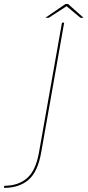

<svg xmlns="http://www.w3.org/2000/svg" viewBox="-176 -706 436 956"><path d="M-156.5 229.5Q-81 229.5 -34.5 189.8Q12 150 29 53.5L143.5 -593H132.5L18 53.5Q2 144 -41.8 181.5Q-85.5 219 -154.5 219ZM50 -617.5H66.5L155.5 -675L224.5 -617.5H240L163 -686H150Z"/></svg>

Font: Anybody Thin Thin
Style: Italic
Weight: 250
Italic angle: -10°
Version: Version 1.113;gftools[0.9.25]